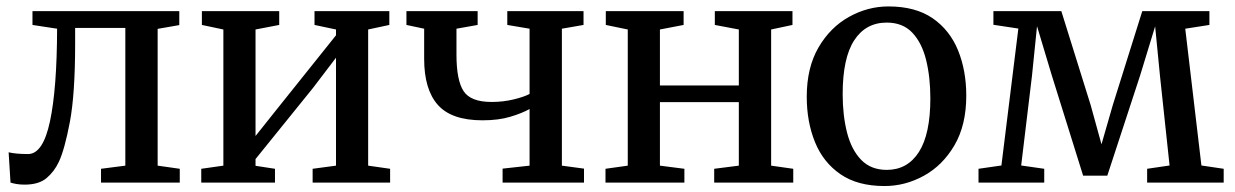

<svg xmlns="http://www.w3.org/2000/svg" viewBox="-20 -582 3938 612"><path d="M58.5 6.5Q44 6.5 32.5 4.5Q21 2.5 13.5 0L7.5 -96.5Q31 -91 69.5 -91Q117 -91 139.2 -194.8Q161.5 -298.5 162 -490.5L83.5 -502.5V-546.5H551.5V-502L482.5 -490V-54L553 -44V0H302V-44L379.5 -54V-493H219.5V-443.5Q219.5 -282.5 202.8 -193.8Q186 -105 167.5 -66Q153 -35 128.2 -14.2Q103.5 6.5 58.5 6.5Z M621.5 0V-44L692 -54V-488L623.5 -502.5V-546.5H870V-502.5L794.5 -488V-148.5L863 -234.5L1051 -469.5V-488L982.5 -502.5V-546.5H1221V-502.5L1153.5 -488V-54L1223.5 -44V0H976.5V-44L1051 -54V-398L977.5 -301.5L794.5 -75V-53.5L856.5 -44V0Z M1582 0V-44.5L1668 -54V-234.5Q1644 -221 1606.5 -209.8Q1569 -198.5 1518 -198.5Q1419 -198.5 1375.5 -247.8Q1332 -297 1332 -394.5V-490.5L1275.5 -502.5V-546.5H1502.5V-502.5L1435 -490.5V-408Q1435 -326.5 1457.5 -291.8Q1480 -257 1547 -257Q1583.5 -257 1616.8 -265Q1650 -273 1668 -282.5V-490.5L1597 -502.5V-546.5H1840V-502.5L1771 -490.5V-54L1841.5 -44.5V0Z M1910 0V-44L1981 -54V-488L1911 -502.5V-546.5H2159V-502.5L2083.5 -488V-309.5H2335V-488L2258.5 -502.5V-546.5H2506V-502.5L2438 -488V-54L2508.5 -44V0H2256.5V-44L2335 -54V-256.5H2083.5V-54L2161.5 -44V0Z M2551.5 -273.5Q2551.5 -366.5 2589 -430.8Q2626.5 -495 2686.2 -528.2Q2746 -561.5 2812 -561.5Q2898 -561.5 2952.8 -523.8Q3007.5 -486 3033.8 -421.5Q3060 -357 3060 -277Q3060 -183.5 3022.5 -119.2Q2985 -55 2925.2 -22Q2865.5 11 2799.5 11Q2713.5 11 2658.8 -26.8Q2604 -64.5 2577.8 -129Q2551.5 -193.5 2551.5 -273.5ZM2806.5 -40.5Q2872.5 -40.5 2909 -97.5Q2945.5 -154.5 2945.5 -268.5Q2945.5 -336 2932 -390.8Q2918.5 -445.5 2888 -477.8Q2857.5 -510 2806.5 -510Q2739.5 -510 2702.8 -453.5Q2666 -397 2666 -282Q2666 -214 2680 -159.2Q2694 -104.5 2725 -72.5Q2756 -40.5 2806.5 -40.5Z M3099 0V-44L3172 -54.5L3226 -491L3146.5 -503V-546.5H3363L3456.5 -247L3491 -122L3527 -247L3621 -546.5H3835V-502.5L3758 -490.5L3809.5 -54.5L3880.5 -44V0H3636.5V-44L3708 -54.5L3677.5 -339.5L3662 -498L3614 -341L3509.5 -22H3432.5L3332.5 -342L3285.5 -498.5L3269.5 -341L3235 -54.5L3308.5 -44V0Z"/></svg>

Font: Merriweather Text
Style: Regular
Weight: 400
Designer: Eben Sorkin
Foundry: Eben Sorkin
Version: Version 2.100; ttfautohint (v1.7.19-72a1) -l 8 -r 50 -G 200 